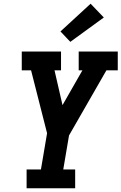

<svg xmlns="http://www.w3.org/2000/svg" viewBox="-20 -1012 653 1032"><path d="M123 0V-101H200L233 -296L147 -634H97V-735H308V-634H273L316 -447L423 -634H403V-735H613V-634H552L351 -284L320 -101H384V0ZM358 -787 305 -843 467 -992 538 -918Z"/></svg>

Font: Iosevka Etoile Oblique
Style: Bold
Weight: 700
Italic angle: -9°
Designer: Belleve Invis
Foundry: Belleve Invis
Version: Version 15.5.2; ttfautohint (v1.8.4)